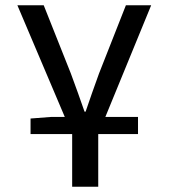

<svg xmlns="http://www.w3.org/2000/svg" viewBox="-20 -509 640 729"><path d="M96 0V-59L174 -65H226L46 -489H146L249 -230Q263 -192 276 -156Q289 -120 301 -85H305Q317 -120 329.5 -156Q342 -192 356 -230L458 -489H554L380 -65H504V0H353V200H254V0Z"/></svg>

Font: SauceCodePro Nerd Font Mono
Style: Regular
Weight: 500
Monospace: yes
Designer: Paul D. Hunt, Teo Tuominen
Foundry: Adobe Systems Incorporated
Version: Version 2.030;PS 1.000;hotconv 16.6.51;makeotf.lib2.5.65220;